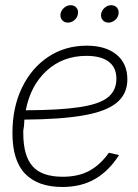

<svg xmlns="http://www.w3.org/2000/svg" viewBox="-20 -724 543 753"><path d="M224.6 9.3Q129.4 9.3 79.1 -42Q28.8 -93.3 28.8 -202.1Q28.8 -303.2 66.4 -380.6Q104 -458 169.9 -501.5Q235.8 -544.9 320.3 -544.9Q394 -544.9 436.8 -510Q479.5 -475.1 479.5 -412.6Q479.5 -356 438.2 -321.5Q397 -287.1 307.9 -271.5Q218.8 -255.9 75.7 -254.9Q74.7 -243.2 74.2 -231Q71.8 -215.8 71.3 -211.4Q70.8 -207 71.3 -204.1Q71.3 -202.6 71.3 -201.2Q71.3 -113.3 107.7 -72Q144 -30.8 226.1 -30.8Q286.6 -30.8 329.6 -53.7Q372.6 -76.7 407.2 -125L446.8 -115.7Q407.7 -54.2 353.5 -22.5Q299.3 9.3 224.6 9.3ZM81.1 -291.5Q215.8 -292 293.5 -304Q371.1 -315.9 403.8 -342.8Q436.5 -369.6 436.5 -415Q436.5 -459.5 406.2 -482.2Q376 -504.9 318.8 -504.9Q226.6 -504.9 163.1 -446.8Q99.6 -388.7 81.1 -291.5ZM246.1 -635.3Q231.9 -635.3 223.6 -645.3Q215.3 -655.3 217.3 -669.4Q219.7 -683.6 231.4 -693.6Q243.2 -703.6 257.3 -703.6Q271.5 -703.6 279.8 -693.6Q288.1 -683.6 285.6 -669.4Q283.7 -655.3 272 -645.3Q260.3 -635.3 246.1 -635.3ZM405.3 -635.3Q391.1 -635.3 382.8 -645.3Q374.5 -655.3 376.5 -669.4Q378.9 -683.6 390.6 -693.6Q402.3 -703.6 416.5 -703.6Q430.7 -703.6 439 -693.6Q447.3 -683.6 444.8 -669.4Q442.9 -655.3 431.2 -645.3Q419.4 -635.3 405.3 -635.3Z"/></svg>

Font: Inter Display Extra Light
Style: Italic
Weight: 200
Italic angle: -9.39999°
Designer: Rasmus Andersson
Foundry: rsms
Version: Version 4.000;git-4fc901f